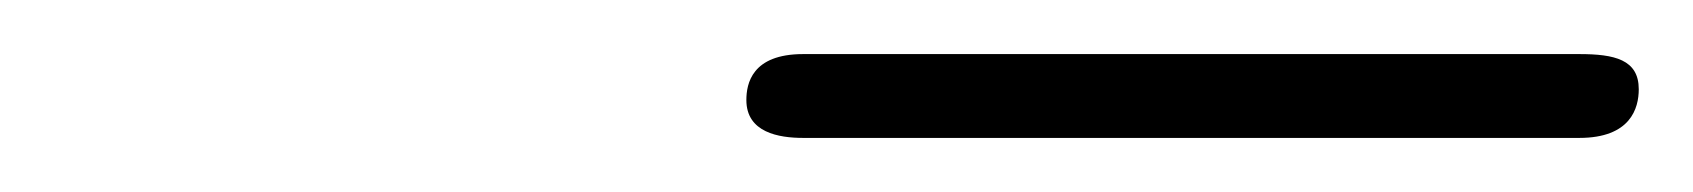

<svg xmlns="http://www.w3.org/2000/svg" viewBox="-20 -701 626 71"><path d="M256 -664C256 -652 268 -650 277 -650H564C583 -650 586 -661 586 -668C586 -679 577 -681 564 -681H277C258 -681 256 -670 256 -664Z"/></svg>

Font: CMU Serif
Style: Italic
Weight: 500
Italic angle: -14.04°
Version: Version 0.7.0